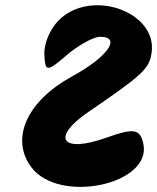

<svg xmlns="http://www.w3.org/2000/svg" viewBox="-20 -774 603 736"><path d="M205 -696C172 -663 148 -607 150 -565C153 -498 160 -497 235 -562C279 -600 339 -633 363 -633C448 -633 392 -555 256 -481C84 -387 18 -243 100 -133C207 10 566 -67 529 -225C516 -280 493 -284 387 -246C216 -185 174 -246 319 -345C529 -488 552 -511 561 -571C585 -729 328 -820 205 -696Z"/></svg>

Font: Hussar Skorodowane
Style: Ky
Weight: 700
Foundry: Cannot Into Space Fonts
Version: Version 0.892